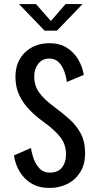

<svg xmlns="http://www.w3.org/2000/svg" viewBox="-20 -920 490 951"><path d="M225.5 11Q172.5 11 135.5 -11.5Q98.5 -34 77 -70.5Q55.5 -107 49 -150L133.5 -187Q137.5 -158.5 148.2 -130.2Q159 -102 178 -83.5Q197 -65 226 -65Q267.5 -65 287.2 -90.5Q307 -116 307 -154Q307 -205.5 278.5 -241.2Q250 -277 195.5 -316.5Q158.5 -343 126.8 -375.2Q95 -407.5 75.8 -448Q56.5 -488.5 56.5 -539Q56.5 -615 104 -660.5Q151.5 -706 225.5 -706Q276.5 -706 312 -683Q347.5 -660 368.2 -624Q389 -588 395 -549L311 -514Q308 -540.5 298.2 -567.2Q288.5 -594 270.5 -612Q252.5 -630 224 -630Q190 -630 169.8 -604.5Q149.5 -579 149.5 -541.5Q149.5 -496 173.5 -462.2Q197.5 -428.5 248 -391Q287.5 -362 322.5 -331Q357.5 -300 379.5 -259.5Q401.5 -219 401.5 -161.5Q401.5 -105 377 -66.5Q352.5 -28 312.8 -8.5Q273 11 225.5 11ZM74 -900H158L232 -816L305 -900H389L262 -768H201Z"/></svg>

Font: Trispace Condensed
Style: Regular
Weight: 400
Width: 3
Designer: Tyler Finck
Foundry: Etcetera Type Company
Version: Version 1.210; ttfautohint (v1.8.3)